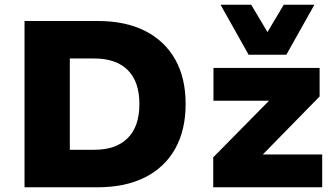

<svg xmlns="http://www.w3.org/2000/svg" viewBox="-20 -794 1423 814"><path d="M84 0V-705H394Q512 -705 595 -663Q678 -621 722.5 -542.5Q767 -464 767 -353Q767 -242 722.5 -163Q678 -84 594.5 -42Q511 0 394 0ZM276 -159H380Q472 -159 521.5 -208.5Q571 -258 571 -353Q571 -448 521.5 -497Q472 -546 380 -546H276ZM884 0V-127L1161 -408L1154 -367H885V-506H1335V-385L1054 -98L1060 -139H1346V0ZM1034 -562 915 -774H1045L1114 -658L1183 -774H1313L1194 -562Z"/></svg>

Font: Nunito Sans 7pt Black
Style: Regular
Weight: 900
Designer: Vernon Adams
Foundry: Vernon Adams
Version: Version 3.101;gftools[0.9.27]